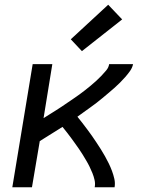

<svg xmlns="http://www.w3.org/2000/svg" viewBox="-20 -791 640 811"><path d="M32 0 118 -520H201L164 -292Q177 -300 189.5 -308Q202 -316 215 -324Q228 -332 240.5 -340.5Q253 -349 265.5 -357.5Q278 -366 290.5 -374.5Q303 -383 315.5 -392Q328 -401 340 -410.5Q352 -420 363.5 -429.5Q375 -439 386.5 -449.5Q398 -460 408.5 -471Q419 -482 429 -494Q439 -506 441 -520H542Q539 -505 529.5 -491.5Q520 -478 509 -465.5Q498 -453 486.5 -441.5Q475 -430 462.5 -419Q450 -408 437.5 -397.5Q425 -387 412.5 -376.5Q400 -366 387 -356Q374 -346 360.5 -336.5Q347 -327 334 -317.5Q321 -308 307 -298Q318 -285 328 -271.5Q338 -258 348.5 -244.5Q359 -231 368.5 -217Q378 -203 387.5 -189Q397 -175 406 -160.5Q415 -146 423.5 -131Q432 -116 439.5 -100.5Q447 -85 453 -69Q459 -53 463 -35.5Q467 -18 464 0H380Q383 -15 379.5 -30.5Q376 -46 370.5 -59.5Q365 -73 358.5 -86.5Q352 -100 344.5 -112.5Q337 -125 329.5 -137.5Q322 -150 313.5 -162Q305 -174 296.5 -186Q288 -198 279.5 -209.5Q271 -221 262 -232.5Q253 -244 244 -255Q220 -240 196 -225Q172 -210 148 -195L115 0ZM326 -575 279 -625 437 -771 496 -709Z"/></svg>

Font: Zed Sans Extended
Style: Italic
Weight: 400
Width: 7
Italic angle: -9°
Designer: Belleve Invis
Foundry: Belleve Invis
Version: Version 1.0.0; ttfautohint (v1.8.4)